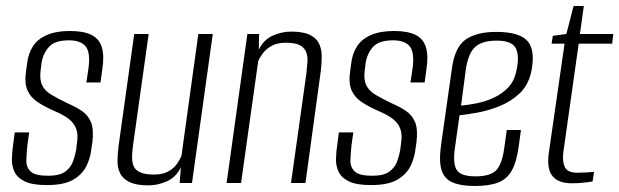

<svg xmlns="http://www.w3.org/2000/svg" viewBox="-20 -608 2058 638"><path d="M136 7Q89 7 64 -4.5Q39 -16 29 -35.5Q19 -55 19.5 -79.5Q20 -104 24 -130L29 -168H77L71 -125Q68 -98 67.5 -75Q67 -52 82 -38Q97 -24 140 -24Q178 -24 196.5 -37.5Q215 -51 222.5 -71.5Q230 -92 233 -110L236 -135Q240 -160 233.5 -179Q227 -198 209.5 -212Q192 -226 161 -239Q129 -253 105.5 -268.5Q82 -284 71.5 -307.5Q61 -331 66 -367L70 -397Q74 -431 90 -455Q106 -479 136.5 -492Q167 -505 212 -505Q257 -505 283 -492.5Q309 -480 318 -452Q327 -424 320 -378L314 -334H267L274 -381Q281 -434 264.5 -454Q248 -474 209 -474Q162 -474 142.5 -452Q123 -430 118 -399L115 -374Q111 -344 120 -325Q129 -306 151 -293Q173 -280 204 -265Q232 -253 252.5 -239Q273 -225 282.5 -201.5Q292 -178 287 -136L284 -116Q281 -85 267.5 -57Q254 -29 223.5 -11Q193 7 136 7Z M473 8Q433 8 410.5 -3Q388 -14 379 -32.5Q370 -51 370.5 -74.5Q371 -98 374 -123L426 -495H474L423 -132Q420 -112 419 -93.5Q418 -75 422.5 -60Q427 -45 443.5 -36.5Q460 -28 491 -28Q521 -28 539.5 -38.5Q558 -49 568 -63.5Q578 -78 583 -90L639 -495H687L618 0H577L581 -52Q565 -19 534.5 -5.5Q504 8 473 8Z M733 0 802 -495H841L840 -443Q856 -476 886 -489.5Q916 -503 947 -503Q988 -503 1010 -492Q1032 -481 1040.5 -462.5Q1049 -444 1049 -420.5Q1049 -397 1046 -372L995 0H947L998 -363Q1000 -382 1001.5 -400.5Q1003 -419 998 -433.5Q993 -448 977.5 -457Q962 -466 930 -466Q901 -466 882.5 -455.5Q864 -445 853.5 -431Q843 -417 838 -405L781 0Z M1213 7Q1166 7 1141 -4.5Q1116 -16 1106 -35.5Q1096 -55 1096.5 -79.5Q1097 -104 1101 -130L1106 -168H1154L1148 -125Q1145 -98 1144.5 -75Q1144 -52 1159 -38Q1174 -24 1217 -24Q1255 -24 1273.5 -37.5Q1292 -51 1299.5 -71.5Q1307 -92 1310 -110L1313 -135Q1317 -160 1310.5 -179Q1304 -198 1286.5 -212Q1269 -226 1238 -239Q1206 -253 1182.5 -268.5Q1159 -284 1148.5 -307.5Q1138 -331 1143 -367L1147 -397Q1151 -431 1167 -455Q1183 -479 1213.5 -492Q1244 -505 1289 -505Q1334 -505 1360 -492.5Q1386 -480 1395 -452Q1404 -424 1397 -378L1391 -334H1344L1351 -381Q1358 -434 1341.5 -454Q1325 -474 1286 -474Q1239 -474 1219.5 -452Q1200 -430 1195 -399L1192 -374Q1188 -344 1197 -325Q1206 -306 1228 -293Q1250 -280 1281 -265Q1309 -253 1329.5 -239Q1350 -225 1359.5 -201.5Q1369 -178 1364 -136L1361 -116Q1358 -85 1344.5 -57Q1331 -29 1300.5 -11Q1270 7 1213 7Z M1557 10Q1511 10 1483.5 -2Q1456 -14 1447 -43.5Q1438 -73 1446 -129L1482 -383Q1492 -453 1528.5 -477.5Q1565 -502 1629 -502Q1706 -502 1733 -471.5Q1760 -441 1745 -368Q1735 -324 1706 -297Q1677 -270 1639 -255Q1601 -240 1565 -233.5Q1529 -227 1507 -225L1492 -119Q1484 -65 1497.5 -43.5Q1511 -22 1560 -22Q1610 -22 1629.5 -43Q1649 -64 1656 -119L1664 -176H1711L1704 -124Q1697 -71 1681 -42Q1665 -13 1635.5 -1.5Q1606 10 1557 10ZM1512 -257Q1534 -259 1562.5 -264.5Q1591 -270 1619 -282.5Q1647 -295 1667.5 -316Q1688 -337 1695 -369Q1707 -418 1695 -445.5Q1683 -473 1631 -473Q1582 -473 1559 -452Q1536 -431 1528 -378Z M1880 1Q1859 1 1843 -4.5Q1827 -10 1817 -21.5Q1807 -33 1803.5 -51Q1800 -69 1803 -95L1856 -463H1813L1817 -489L1862 -495L1886 -588H1920L1907 -495H2018L2014 -463H1903L1852 -103Q1848 -73 1856.5 -53.5Q1865 -34 1899 -34Q1913 -34 1929.5 -35Q1946 -36 1954 -37L1949 -5Q1943 -4 1932.5 -2.5Q1922 -1 1908.5 0Q1895 1 1880 1Z"/></svg>

Font: Alumni Sans Thin Light
Style: Italic
Weight: 300
Italic angle: -8°
Version: Version 1.016